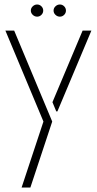

<svg xmlns="http://www.w3.org/2000/svg" viewBox="-20 -651 430 853"><path d="M246 -577Q235 -577 226.5 -585Q218 -593 218 -604Q218 -615 226.5 -623Q235 -631 246 -631Q257 -631 265 -623Q273 -615 273 -604Q273 -593 265 -585Q257 -577 246 -577ZM145 -577Q134 -577 125.5 -585Q117 -593 117 -604Q117 -615 125.5 -623Q134 -631 145 -631Q156 -631 164 -623Q172 -615 172 -604Q172 -593 164 -585Q156 -577 145 -577ZM76 182 173 -111 4 -515H43L212 -111L115 182ZM230 -156 213 -197 347 -515H386L235 -156Z"/></svg>

Font: Stick No Bills ExtraLight
Style: Regular
Weight: 200
Designer: Kosala Senevirathne, Siva Puranthara, Lasantha Premarathna, Tharique Azeez
Foundry: mooniak
Version: Version 2.000